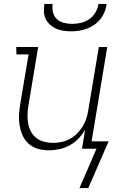

<svg xmlns="http://www.w3.org/2000/svg" viewBox="-20 -760 640 981"><path d="M343 -600Q323 -600 303.5 -603Q284 -606 267 -613.5Q250 -621 236 -633.5Q222 -646 213.5 -663Q205 -680 204.5 -700Q204 -720 207 -740H249Q246 -718 251 -697Q256 -676 270.5 -662.5Q285 -649 306 -643.5Q327 -638 349 -638Q371 -638 394 -643.5Q417 -649 436.5 -662.5Q456 -676 468 -697Q480 -718 483 -740H525Q522 -720 514.5 -700Q507 -680 493.5 -663Q480 -646 462 -633.5Q444 -621 424 -613.5Q404 -606 383.5 -603Q363 -600 343 -600ZM386 201 473 0H399L415 -98Q401 -73 381 -52Q361 -31 336 -17.5Q311 -4 284 2Q257 8 231 8Q203 8 176.5 1Q150 -6 129.5 -23Q109 -40 97.5 -64Q86 -88 81 -114.5Q76 -141 77 -169Q78 -197 83 -226L126 -482H64L63 -520H175L125 -219Q121 -196 120.5 -173Q120 -150 124 -128Q128 -106 138.5 -87Q149 -68 166.5 -54.5Q184 -41 206 -35.5Q228 -30 251 -30Q272 -30 294 -34.5Q316 -39 336.5 -50Q357 -61 373.5 -77.5Q390 -94 402 -113.5Q414 -133 421 -154Q428 -175 431 -197L485 -520H528L448 -38H535L431 201Z"/></svg>

Font: Iosevka Etoile Extralight
Style: Italic
Weight: 200
Italic angle: -9°
Designer: Belleve Invis
Foundry: Belleve Invis
Version: Version 22.1.2; ttfautohint (v1.8.4)